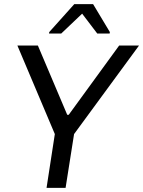

<svg xmlns="http://www.w3.org/2000/svg" viewBox="-20 -908 692 928"><path d="M64 0ZM205 0 245 -260 64 -688H163L305 -353H312L556 -688H652L338 -260L297 0ZM217 -746ZM217 -746 218 -753 339 -888H430L511 -753L510 -746H450L377 -842L276 -746Z"/></svg>

Font: Azeri Sans
Style: Italic
Weight: 400
Designer: Hector Gatti & Omnibus-Type (original fonts) / Cristiano Sobral (main changes and remastering)
Foundry: Omnibus-Type
Version: Version 0.07;August 21, 2020;FontCreator 13.0.0.2681 64-bit;